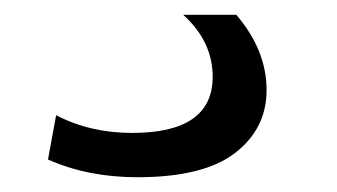

<svg xmlns="http://www.w3.org/2000/svg" viewBox="-20 -20 456 260"><path d="M228 0H300Q341 48 341 102Q341 154 298.5 187Q256 220 166 220Q99 220 45 196L56 136Q102 160 159 160Q268 160 268 84Q268 36 228 0Z"/></svg>

Font: M PLUS 1p
Style: Regular
Weight: 400
Version: Version 1.062